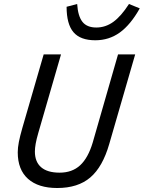

<svg xmlns="http://www.w3.org/2000/svg" viewBox="-20 -928 721 963"><path d="M279 -62Q342 -62 382 -99Q422 -136 445 -213L572 -655H658L528 -206Q495 -91 433 -38Q371 15 267 15Q172 15 120.5 -31Q69 -77 69 -164Q69 -187 74.5 -215.5Q80 -244 92 -286L199 -655H286L172 -261Q163 -230 159 -207.5Q155 -185 155 -168Q155 -116 186.5 -89Q218 -62 279 -62ZM463 -790Q509 -790 548 -818Q587 -846 627 -908L681 -886Q635 -804 581 -765Q527 -726 458 -726Q383 -726 348.5 -766.5Q314 -807 314 -894L367 -908Q371 -847 393.5 -818.5Q416 -790 463 -790Z"/></svg>

Font: Intel One Mono
Style: Italic
Weight: 400
Italic angle: -16°
Monospace: yes
Designer: Fred Shallcrass
Foundry: Frere-Jones Type LLC
Version: Version 1.400;hotconv 1.1.0;makeotfexe 2.6.0;FJTRelease1.4